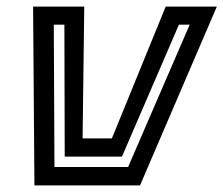

<svg xmlns="http://www.w3.org/2000/svg" viewBox="-20 -560 675 580"><path d="M84 0 80 -540H234.5L229.5 -142H318L480.5 -540H635L403 0ZM144.5 -55.5H367L553 -485.5H520.5L348.5 -87H175.5L174.5 -485.5H142.5Z"/></svg>

Font: Tourney SemiBold
Style: Italic
Weight: 600
Italic angle: -12°
Version: Version 1.015